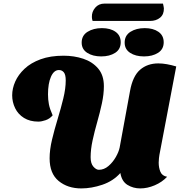

<svg xmlns="http://www.w3.org/2000/svg" viewBox="-20 -1032 1031 1072"><path d="M434 20Q358 20 307.5 -21.5Q257 -63 257 -148Q257 -196 270.5 -252.5Q284 -309 302 -368Q320 -427 333.5 -482.5Q347 -538 347 -583Q347 -615 336.5 -628Q326 -641 309 -641Q281 -641 264.5 -603.5Q248 -566 248 -505Q248 -476 253 -450Q258 -424 274 -388Q258 -369 235 -361Q212 -353 194 -353Q147 -353 114 -373.5Q81 -394 64.5 -428Q48 -462 48 -500Q48 -538 65 -576.5Q82 -615 117 -648Q152 -681 206.5 -701Q261 -721 335 -721Q394 -721 445 -704Q496 -687 528 -649.5Q560 -612 560 -551Q560 -506 549 -455Q538 -404 523 -351.5Q508 -299 497 -248.5Q486 -198 486 -154Q486 -119 501.5 -101.5Q517 -84 532 -84Q561 -84 585.5 -105Q610 -126 626.5 -155Q643 -184 648 -208L706 -524Q721 -607 762 -642.5Q803 -678 864 -678Q887 -678 912 -673.5Q937 -669 964 -661L870 -167Q869 -160 867.5 -148.5Q866 -137 866 -124Q866 -96 875.5 -73Q885 -50 913 -45Q885 -15 844 2.5Q803 20 763 20Q724 20 692 0.5Q660 -19 652 -66Q612 -21 551.5 -0.5Q491 20 434 20ZM497 -915Q495 -921 494 -926.5Q493 -932 493 -937Q492 -966 511.5 -989Q531 -1012 564 -1012H890Q892 -1005 893 -998Q894 -991 895 -986Q896 -952 874 -933.5Q852 -915 817 -915ZM545 -717Q498 -717 467 -737Q436 -757 436 -794Q436 -834 469 -854.5Q502 -875 549 -875Q596 -875 625 -854.5Q654 -834 654 -796Q654 -757 623 -737Q592 -717 545 -717ZM784 -717Q737 -717 706.5 -737Q676 -757 676 -794Q676 -834 708.5 -854.5Q741 -875 788 -875Q835 -875 864.5 -854.5Q894 -834 894 -796Q894 -757 862.5 -737Q831 -717 784 -717Z"/></svg>

Font: Sansita Swashed Light Black
Style: Regular
Weight: 900
Version: Version 1.003